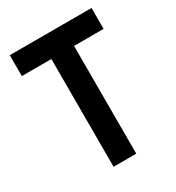

<svg xmlns="http://www.w3.org/2000/svg" viewBox="-172 -818 845 923"><g transform="rotate(-30 250.0 -357.0)"><path d="M187 0V-598H23V-714H477V-598H313V0Z"/></g></svg>

Font: Noto Sans Mono ExtraCondensed
Style: Bold
Weight: 700
Width: 2
Designer: Monotype Design Team
Foundry: Monotype Imaging Inc.
Version: Version 2.014